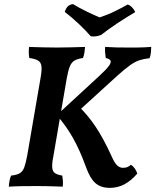

<svg xmlns="http://www.w3.org/2000/svg" viewBox="-20 -908 758 937"><path d="M122 -679Q152 -678 186 -677Q220 -676 257 -676Q291 -676 326 -677Q361 -678 395 -679Q394 -665 392 -651.5Q390 -638 385 -625Q359 -621 344.5 -613Q330 -605 321.5 -585.5Q313 -566 306 -527L240 -143Q233 -108 235 -89Q237 -70 249 -62.5Q261 -55 284 -51Q286 -39 287 -25Q288 -11 286 3Q263 2 243.5 1.5Q224 1 204.5 0.5Q185 0 161 0Q124 0 88 0.5Q52 1 23 3Q24 -13 26.5 -26Q29 -39 34 -51Q62 -54 76.5 -62.5Q91 -71 98.5 -91.5Q106 -112 113 -150L179 -534Q185 -569 182 -587Q179 -605 165 -613Q151 -621 123 -625Q121 -637 120.5 -650.5Q120 -664 122 -679ZM493 -679Q523 -677 550 -676.5Q577 -676 607 -676Q627 -676 646 -676Q665 -676 683 -677Q701 -678 718 -679Q718 -667 716.5 -652Q715 -637 710 -624Q682 -621 660.5 -614Q639 -607 614.5 -589.5Q590 -572 552 -538L360 -363L364 -389Q410 -345 448 -287.5Q486 -230 523 -149Q538 -114 551 -101.5Q564 -89 580 -89Q591 -89 600 -92Q609 -95 619 -104Q630 -97 638 -85.5Q646 -74 650 -61Q621 -27 588 -9Q555 9 513 9Q471 8 445.5 -14.5Q420 -37 401 -89Q370 -175 336 -235Q302 -295 257 -346L463 -536Q499 -569 511.5 -586.5Q524 -604 519 -612.5Q514 -621 496 -625Q494 -638 493 -652Q492 -666 493 -679ZM423 -731Q397 -761 364 -792Q331 -823 296 -850Q301 -866 310 -876Q319 -886 336 -888Q366 -870 400.5 -853Q435 -836 466 -823Q506 -836 540.5 -853Q575 -870 603 -886Q615 -882 625 -871.5Q635 -861 640 -849Q599 -825 555 -796Q511 -767 474 -738Q449 -727 423 -731Z"/></svg>

Font: Vollkorn SemiBold
Style: Italic
Weight: 600
Italic angle: -11°
Designer: Friedrich Althausen
Foundry: Friedrich Althausen
Version: Version 5.000